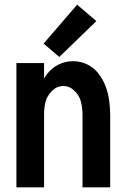

<svg xmlns="http://www.w3.org/2000/svg" viewBox="-20 -799 540 819"><path d="M50 0V-530H168V-464Q175 -476 183 -486Q203 -511 231.5 -524.5Q260 -538 292 -538Q323 -538 351.5 -524.5Q380 -511 399.5 -486Q419 -461 430 -432Q441 -403 445.5 -372Q450 -341 450 -310V0H332V-310Q332 -337 325.5 -364Q319 -391 298 -411.5Q277 -432 250 -432Q223 -432 202 -411.5Q181 -391 174 -364Q168 -339 168 -314V0ZM233 -556 166 -613 309 -779 391 -709Z"/></svg>

Font: Iosevka SS01
Style: Bold
Weight: 700
Monospace: yes
Designer: Belleve Invis
Foundry: Belleve Invis
Version: 2.3.3; ttfautohint (v1.8.3)